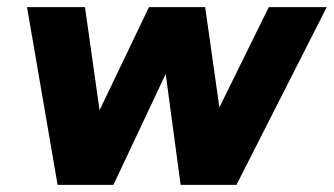

<svg xmlns="http://www.w3.org/2000/svg" viewBox="-20 -520 939 540"><path d="M56 -500H219L260 -210L399 -500H557L597 -218L736 -500H899L645 0H488L446 -312L299 0H142Z"/></svg>

Font: Oak Sans ExtraBold
Style: Italic
Weight: 800
Italic angle: -9.49998°
Foundry: Erik Kennedy, Walven
Version: Version 1.000